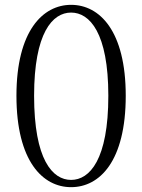

<svg xmlns="http://www.w3.org/2000/svg" viewBox="-20 -760 589 794"><path d="M274 14C392 14 500 -93 500 -364C500 -632 392 -740 274 -740C157 -740 48 -632 48 -364C48 -93 157 14 274 14ZM274 -16C197 -16 121 -100 121 -364C121 -624 197 -708 274 -708C351 -708 428 -624 428 -364C428 -100 351 -16 274 -16Z"/></svg>

Font: Noto Serif CJK KR Light
Style: Regular
Weight: 300
Designer: Ryoko NISHIZUKA 西塚涼子 (kana & ideographs); Frank Grießhammer (Latin, Greek & Cyrillic); Wenlong ZHANG 张文龙 (bopomofo); San
Foundry: Adobe
Version: Version 2.001;hotconv 1.1.0;makeotfexe 2.6.0